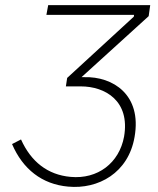

<svg xmlns="http://www.w3.org/2000/svg" viewBox="-20 -720 617 749"><path d="M246 8C363 19 481 -45 505 -186C534 -351 420 -422 309 -419H298L560 -657L566 -700H168L161 -662H503L502 -655L242 -416L237 -383H295C391 -383 488 -326 464 -187C445 -84 361 -20 255 -30C166 -38 101 -89 62 -176L27 -158C69 -60 144 -1 246 8Z"/></svg>

Font: Fixel Text 20240404 ExtraLight
Style: Italic
Weight: 200
Width: 4
Italic angle: -10°
Designer: AlfaBravo + MacPaw
Foundry: Kyrylo Tkachov, Marchela Mozhyna, Serhii Makarenko, Maria Weinstein, Zakhar Kryvoshyya
Version: Version 1.211;Glyphs 3.2 (3225)